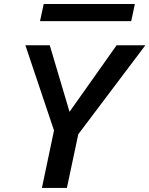

<svg xmlns="http://www.w3.org/2000/svg" viewBox="-20 -926 736 946"><path d="M186.5 0 246.1 -283.2 105 -703.1H225.1L336.4 -328.6L294.4 -335.4L554.7 -703.1H696.3L365.7 -264.6L309.6 0ZM177.2 -821.8 195.3 -906.2H644.5L626.5 -821.8Z"/></svg>

Font: Schibsted Grotesk SemiBold
Style: Italic
Weight: 600
Italic angle: -12°
Designer: Bakken & Baeck AS, Henrik Kongsvoll
Foundry: Schibsted ASA
Version: Version 1.100;gftools[0.9.25]